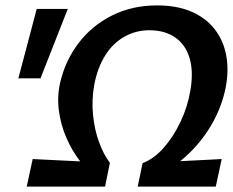

<svg xmlns="http://www.w3.org/2000/svg" viewBox="-20 -691 862 711"><path d="M540 -28 508 -87Q549 -102 585.5 -143Q622 -184 648.5 -240Q675 -296 685 -356Q697 -426 682 -476Q667 -526 628.5 -552.5Q590 -579 533 -579Q483 -579 440.5 -555Q398 -531 369.5 -485.5Q341 -440 329 -377Q319 -321 324.5 -265.5Q330 -210 347 -164Q364 -118 387 -88L339 -33Q305 -57 275.5 -95.5Q246 -134 225.5 -181.5Q205 -229 198 -281.5Q191 -334 203 -386Q222 -467 271 -531.5Q320 -596 394.5 -633.5Q469 -671 562 -671Q635 -671 688.5 -648Q742 -625 774.5 -583.5Q807 -542 817.5 -487Q828 -432 816 -368Q801 -293 762 -227Q723 -161 666 -110Q609 -59 540 -28ZM79 0 101 -102 387 -88 369 0ZM490 0 508 -87 801 -102 779 0ZM130 -401H48L116 -658H231Z"/></svg>

Font: Ysabeau Infant
Style: Bold Italic
Weight: 700
Italic angle: -12°
Designer: Christian Thalmann (Catharsis Fonts)
Version: Version 2.001;gftools[0.9.30]; featfreeze: ss01,ss02,lnum